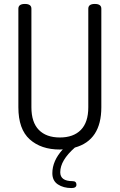

<svg xmlns="http://www.w3.org/2000/svg" viewBox="-20 -751 606 972"><path d="M427 -208V-707Q427 -731 460 -731Q493 -731 493 -707V-208Q493 -41 359 -4Q285 61 285 121Q285 166 347 166Q367 166 367 184Q367 201 342 201Q301 201 273 182.5Q245 164 245 126Q245 63 298 5Q296 5 291 5.5Q286 6 283 6Q188 6 130.5 -45.5Q73 -97 73 -208V-707Q73 -731 106 -731Q139 -731 139 -707V-208Q139 -132 176.5 -93.5Q214 -55 283 -55Q352 -55 389.5 -93.5Q427 -132 427 -208Z"/></svg>

Font: Dosis
Style: Book
Weight: 400
Designer: EdgarTolentino, PabloImpallari, IginoMarini
Foundry: EdgarTolentino, PabloImpallari, IginoMarini
Version: Version 1.007